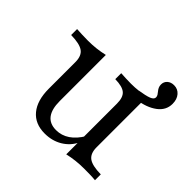

<svg xmlns="http://www.w3.org/2000/svg" viewBox="-142 -689 846 846"><g transform="rotate(45 281.5 -266.0)"><path d="M420.2 -380.6 398.4 -416.1Q436.3 -421.8 454.4 -429Q472.6 -436.3 472.6 -448.4Q472.6 -454.8 469 -460.9Q465.3 -466.9 460.1 -473Q454.8 -479 451.2 -486.7Q447.6 -494.4 447.6 -504Q447.6 -521 459.7 -531.9Q471.8 -542.7 491.1 -542.7Q514.5 -542.7 529.4 -525.4Q544.4 -508.1 544.4 -479.8Q544.4 -439.5 509.7 -413.7Q475 -387.9 420.2 -380.6ZM237.9 11.3Q177.4 11.3 144.4 -28.6Q111.3 -68.5 111.3 -141.9V-307.3Q111.3 -346 89.1 -361.7Q66.9 -377.4 13.7 -378.2V-415.3Q28.2 -414.5 46.4 -413.7Q64.5 -412.9 83.9 -412.9Q110.5 -412.9 134.7 -415.7Q158.9 -418.5 183.9 -424.2V-137.1Q183.9 -86.3 203.6 -60.5Q223.4 -34.7 262.9 -34.7Q296.8 -34.7 325.4 -54Q354 -73.4 375.8 -110.5L374.2 -69.4Q355.6 -31.5 319.8 -10.1Q283.9 11.3 237.9 11.3ZM370.2 8.9V-307.3Q370.2 -346 352 -361.7Q333.9 -377.4 288.7 -378.2V-415.3Q302.4 -414.5 318.5 -413.7Q334.7 -412.9 351.6 -412.9Q376.6 -412.9 399.2 -415.7Q421.8 -418.5 442.7 -424.2V-107.3Q442.7 -69.4 464.5 -53.2Q486.3 -37.1 540.3 -36.3V0Q525 -1.6 506.9 -2Q488.7 -2.4 471 -2.4Q443.5 -2.4 419 0.4Q394.4 3.2 370.2 8.9Z"/></g></svg>

Font: Playfair 9pt Light
Style: Regular
Weight: 300
Designer: Claus Eggers Sørensen
Foundry: Claus Eggers Sørensen
Version: Version 2.001;gftools[0.9.30]